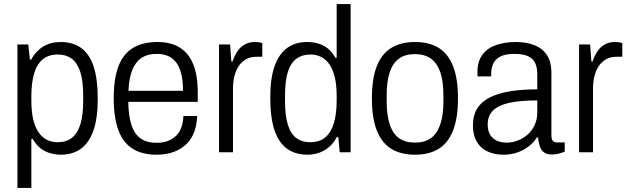

<svg xmlns="http://www.w3.org/2000/svg" viewBox="-20 -743 3065 937"><path d="M65 174V-526H118L126 -452H132Q154 -493 190.5 -515.5Q227 -538 276 -538Q334 -538 374.5 -510Q415 -482 436 -421Q457 -360 457 -259Q457 -165 435.5 -105Q414 -45 374 -16.5Q334 12 277 12Q249 12 223 4Q197 -4 176 -21Q155 -38 140 -65H133V174ZM260 -49Q303 -49 330.5 -70Q358 -91 372 -135.5Q386 -180 386 -251V-275Q386 -349 371.5 -393Q357 -437 329.5 -457Q302 -477 263 -477Q217 -477 188.5 -453.5Q160 -430 146.5 -384Q133 -338 133 -273V-253Q133 -194 143.5 -154.5Q154 -115 172 -92Q190 -69 212.5 -59Q235 -49 260 -49Z M743 12Q674 12 627.5 -17Q581 -46 558 -107Q535 -168 535 -263Q535 -360 558.5 -420.5Q582 -481 629.5 -509.5Q677 -538 748 -538Q813 -538 856.5 -511.5Q900 -485 922.5 -430.5Q945 -376 945 -293V-246H606Q607 -176 622 -131.5Q637 -87 667.5 -66.5Q698 -46 744 -46Q776 -46 800 -55.5Q824 -65 840.5 -81.5Q857 -98 865.5 -122.5Q874 -147 875 -177H942Q941 -136 928.5 -101Q916 -66 891 -41Q866 -16 829 -2Q792 12 743 12ZM607 -300H873Q873 -349 864.5 -383Q856 -417 839.5 -438.5Q823 -460 799.5 -470Q776 -480 745 -480Q699 -480 669.5 -459.5Q640 -439 624.5 -399Q609 -359 607 -300Z M1049 0V-526H1103L1109 -443H1115Q1124 -470 1137.5 -491Q1151 -512 1172.5 -525Q1194 -538 1224 -538Q1235 -538 1245 -536.5Q1255 -535 1260 -532V-466H1231Q1203 -466 1182 -454.5Q1161 -443 1146.5 -422.5Q1132 -402 1124.5 -373.5Q1117 -345 1117 -310V0Z M1480 12Q1423 12 1382.5 -16Q1342 -44 1320.5 -105Q1299 -166 1299 -267Q1299 -362 1320.5 -421.5Q1342 -481 1382 -509.5Q1422 -538 1479 -538Q1509 -538 1535 -530Q1561 -522 1581.5 -505Q1602 -488 1617 -461H1623V-723H1691V0H1638L1631 -74H1624Q1603 -34 1565.5 -11Q1528 12 1480 12ZM1493 -49Q1540 -49 1568 -73Q1596 -97 1609.5 -142.5Q1623 -188 1623 -253V-273Q1623 -332 1612.5 -371.5Q1602 -411 1584 -434Q1566 -457 1543.5 -467Q1521 -477 1496 -477Q1454 -477 1426 -456Q1398 -435 1384.5 -391Q1371 -347 1371 -275V-250Q1371 -178 1385 -133.5Q1399 -89 1426.5 -69Q1454 -49 1493 -49Z M2005 12Q1937 12 1890 -16.5Q1843 -45 1819 -106Q1795 -167 1795 -263Q1795 -360 1819 -420.5Q1843 -481 1890 -509.5Q1937 -538 2005 -538Q2074 -538 2120.5 -509.5Q2167 -481 2191 -420.5Q2215 -360 2215 -263Q2215 -167 2191 -106Q2167 -45 2120.5 -16.5Q2074 12 2005 12ZM2005 -47Q2051 -47 2081.5 -68Q2112 -89 2128 -134Q2144 -179 2144 -250V-276Q2144 -348 2128 -392.5Q2112 -437 2081.5 -458Q2051 -479 2005 -479Q1959 -479 1928.5 -458Q1898 -437 1882.5 -392.5Q1867 -348 1867 -276V-250Q1867 -179 1882.5 -134Q1898 -89 1928.5 -68Q1959 -47 2005 -47Z M2437 12Q2407 12 2380 4Q2353 -4 2332.5 -21Q2312 -38 2300 -65.5Q2288 -93 2288 -131Q2288 -180 2309 -213.5Q2330 -247 2370.5 -267.5Q2411 -288 2469.5 -297.5Q2528 -307 2602 -307V-381Q2602 -413 2592 -435Q2582 -457 2557.5 -468.5Q2533 -480 2490 -480Q2445 -480 2420.5 -466.5Q2396 -453 2386.5 -431Q2377 -409 2377 -383V-370H2311Q2310 -374 2310 -379Q2310 -384 2310 -391Q2310 -443 2334 -475.5Q2358 -508 2400.5 -523Q2443 -538 2497 -538Q2552 -538 2591 -521.5Q2630 -505 2650.5 -472Q2671 -439 2671 -388V-82Q2671 -63 2678 -55.5Q2685 -48 2697 -48H2736V-3Q2722 3 2706 7Q2690 11 2673 11Q2648 11 2634 0Q2620 -11 2614 -30Q2608 -49 2606 -72H2600Q2583 -46 2558.5 -27.5Q2534 -9 2503.5 1.5Q2473 12 2437 12ZM2453 -47Q2480 -47 2506.5 -57Q2533 -67 2554.5 -86Q2576 -105 2589 -132.5Q2602 -160 2602 -194V-253Q2518 -253 2464.5 -241Q2411 -229 2385.5 -203Q2360 -177 2360 -136Q2360 -105 2372 -85.5Q2384 -66 2404.5 -56.5Q2425 -47 2453 -47Z M2806 0V-526H2860L2866 -443H2872Q2881 -470 2894.5 -491Q2908 -512 2929.5 -525Q2951 -538 2981 -538Q2992 -538 3002 -536.5Q3012 -535 3017 -532V-466H2988Q2960 -466 2939 -454.5Q2918 -443 2903.5 -422.5Q2889 -402 2881.5 -373.5Q2874 -345 2874 -310V0Z"/></svg>

Font: Archivo SemiCondensed Light
Style: Regular
Weight: 300
Width: 4
Designer: Hector Gatti
Foundry: Omnibus-Type
Version: Version 2.001